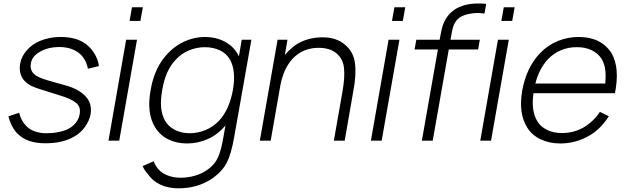

<svg xmlns="http://www.w3.org/2000/svg" viewBox="-20 -784 3482 1070"><path d="M470 -401Q457.5 -461.5 415.5 -491.8Q373.5 -522 308.5 -522Q251 -522 205 -497Q159.5 -472.5 152 -431.5Q149 -413.5 152.8 -399.5Q156.5 -385.5 166.8 -374.5Q177 -363.5 194.2 -355.2Q211.5 -347 235.5 -339.5Q258 -332.5 285.8 -324.8Q313.5 -317 348 -307.5Q419 -287.5 457 -247Q495 -206.5 484.5 -145Q477.5 -110.5 453 -76Q428.5 -42 393.5 -23Q331 14.5 231.5 14.5Q182 14.5 143.2 1.5Q104.5 -11.5 73 -43.5Q56.5 -62.5 44.5 -87Q32.5 -111.5 27 -135.5L86.5 -156Q97.5 -112.5 123 -85.5Q142.5 -63 172.8 -52.2Q203 -41.5 239.5 -41.5Q256.5 -41.5 274.8 -43.2Q293 -45 310 -48.8Q327 -52.5 342.5 -58Q358 -63.5 370 -71Q391.5 -84.5 405.8 -104.2Q420 -124 424 -148Q431.5 -189.5 403 -211.5Q389 -222.5 367.8 -232.5Q346.5 -242.5 317.5 -251L214.5 -283.5Q197 -288.5 183.2 -293.5Q169.5 -298.5 157.8 -304Q146 -309.5 136 -316.8Q126 -324 116.5 -333.5Q99 -352 93.2 -377.5Q87.5 -403 92.5 -430Q100 -471.5 130.5 -505Q161 -539 203 -556Q255.5 -578 317.5 -578Q390.5 -578 439.5 -551Q476.5 -530.5 501.5 -493Q527.5 -454 531 -415.5Z M776 -743.5 762.5 -667.5H702L715.5 -743.5ZM743.5 -562.5 644.5 0H584.5L683 -562.5Z M1381 -562.5 1285 -20Q1269 72.5 1244.5 121Q1220 169.5 1167.5 207.5Q1084.5 265.5 975 265.5Q918 265.5 873.5 244.8Q829 224 803 184.5Q783.5 163.5 775 141.5L836.5 114.5Q842 130.5 849 140.5Q868.5 173.5 905 190Q941.5 206.5 985.5 206.5Q1027.5 206.5 1067 195Q1106.5 183.5 1139.5 159.5Q1177.5 132 1195 93Q1212.5 54.5 1225 -20L1236.5 -85.5L1234 -82.5Q1193.5 -34 1138.2 -9.2Q1083 15.5 1022.5 15.5Q963.5 15.5 917 -7.8Q870.5 -31 843.5 -76Q796 -154 819.5 -282.5Q841 -410 916.5 -487.5Q936.5 -509 960.8 -526Q985 -543 1011.2 -554.5Q1037.5 -566 1065.5 -572Q1093.5 -578 1121.5 -578Q1182 -578 1230.5 -553Q1279 -528 1305 -482.5L1311.5 -470L1327 -562.5ZM1278 -282.5Q1296.5 -390.5 1261.5 -452Q1241.5 -486.5 1204.8 -503.8Q1168 -521 1121.5 -521Q1076 -521 1033.2 -503.2Q990.5 -485.5 959 -451Q902.5 -392.5 884 -282.5Q864.5 -172 899 -113.5Q908 -96 922.2 -82.8Q936.5 -69.5 954.5 -60.2Q972.5 -51 993.2 -46.2Q1014 -41.5 1036.5 -41.5Q1082 -41.5 1125 -59.2Q1168 -77 1201 -111.5Q1257.5 -172.5 1278 -282.5Z M1948.5 -274 1901 0H1840.5L1888.5 -273Q1903 -355 1897 -405.5Q1891.5 -457.5 1853 -488.5Q1816.5 -517.5 1756 -517.5Q1684.5 -517.5 1633 -477Q1609 -458.5 1590.8 -431.8Q1572.5 -405 1561 -375Q1555.5 -360.5 1550.8 -344Q1546 -327.5 1542.5 -308.5L1488.5 0H1428L1527 -562.5H1582L1567.5 -478Q1588.5 -502 1607 -517.5Q1638.5 -545 1677.5 -559Q1716.5 -573 1756 -575Q1760 -575.5 1766 -575.8Q1772 -576 1779 -576Q1854 -576 1902 -535.5Q1951 -495 1958.5 -429.5Q1966.5 -365.5 1948.5 -274Z M2238.5 -743.5 2225 -667.5H2164.5L2178 -743.5ZM2206 -562.5 2107 0H2047L2145.5 -562.5Z M2499 -608.5 2490.5 -562.5H2654L2644.5 -508.5H2481L2391.5 0H2331L2420.5 -508.5H2290.5L2300 -562.5H2430L2438.5 -606Q2452 -687.5 2512.5 -730Q2565.5 -764.5 2641.5 -764.5Q2657.5 -764.5 2669.2 -764Q2681 -763.5 2689.5 -762.5L2680 -708.5Q2659 -711.5 2638.5 -711.5Q2616.5 -711.5 2591.5 -706Q2549.5 -698 2527.8 -674.5Q2506 -651 2499 -608.5Z M2848 -743.5 2834.5 -667.5H2774L2787.5 -743.5ZM2815.5 -562.5 2716.5 0H2656.5L2755 -562.5Z M2972 -112.5Q2990.5 -79 3027.2 -60.8Q3064 -42.5 3110.5 -42.5Q3176.5 -42.5 3231 -73Q3259.5 -90 3282.5 -111.8Q3305.5 -133.5 3323 -160.5L3373 -136.5Q3325 -59 3251 -21Q3181.5 15.5 3102 15.5Q3072 15.5 3044 9.5Q3016 3.5 2992 -8Q2968 -19.5 2948.8 -36.5Q2929.5 -53.5 2916.5 -76Q2868.5 -154.5 2890.5 -280Q2914 -409 2989.5 -487.5Q3033.5 -533 3089 -555.5Q3144.5 -578 3205 -578Q3329.5 -578 3387.5 -488.5Q3435.5 -407.5 3407 -264.5H2953Q2939.5 -169 2972 -112.5ZM2963.5 -318.5H3353Q3357 -362 3353 -394.5Q3349 -427 3334.5 -453Q3314.5 -486.5 3277.2 -504.2Q3240 -522 3194.5 -521Q3172 -521.5 3149.8 -517.2Q3127.5 -513 3106.5 -504.2Q3085.5 -495.5 3066.5 -482.2Q3047.5 -469 3032 -452Q2985 -401.5 2963.5 -318.5Z"/></svg>

Font: Russisch Sans Light
Style: Italic
Weight: 300
Italic angle: -10°
Designer: Michael Sharanda (font) & Cristiano Sobral (main changes)
Foundry: Michael Sharanda
Version: Version 2.00;September 8, 2020;FontCreator 13.0.0.2681 64-bi